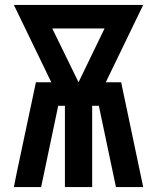

<svg xmlns="http://www.w3.org/2000/svg" viewBox="-20 -755 634 775"><path d="M36 0 48 -60 125 -423H187L36 -735H558L407 -423H469L558 0H448L379 -328H352V0H242V-328H215L146 0ZM297 -423 402 -640H191Z"/></svg>

Font: Iosevka QP
Style: Bold
Weight: 700
Designer: Belleve Invis
Foundry: Belleve Invis
Version: Version 20.0.0; ttfautohint (v1.8.4)